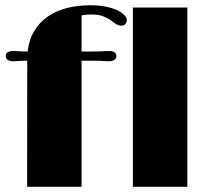

<svg xmlns="http://www.w3.org/2000/svg" viewBox="-20 -720 817 740"><path d="M85 -485.8H77.1Q68.8 -485.8 62.5 -485.6Q56.2 -485.4 50.8 -484.9Q43 -484.4 38.6 -484.1Q34.2 -483.9 30.8 -483.9Q17.6 -483.9 9.8 -489.3Q2 -494.6 2 -504.4Q2 -513.7 9.8 -518.6Q17.6 -523.4 28.3 -523.4Q35.2 -523.4 40.5 -523.2Q45.9 -522.9 53.2 -522.5Q58.6 -522 66.7 -521.7Q74.7 -521.5 86.4 -521.5Q91.8 -567.4 112.3 -601.1Q132.8 -634.8 164.8 -656.7Q196.8 -678.7 238.5 -689.2Q280.3 -699.7 328.6 -699.7Q361.8 -699.7 387.9 -694.3Q414.1 -689 431.9 -680.4Q449.7 -671.9 459.2 -661.9Q468.8 -651.9 468.8 -642.6Q468.8 -632.8 463.1 -627Q457.5 -621.1 446.8 -621.1Q440.4 -621.1 434.1 -624Q427.7 -627 421.4 -631.3Q415 -635.7 408.4 -640.6Q401.9 -645.5 394.5 -649.4Q386.2 -653.8 378.9 -656.7Q371.6 -659.7 363.8 -661.4Q356 -663.1 347.2 -663.6Q338.4 -664.1 326.7 -664.1Q319.3 -664.1 311 -663.1Q302.7 -662.1 294.4 -661.1V-521.5H336.9Q349.6 -521.5 360.6 -521.7Q371.6 -522 377.9 -522.5Q384.8 -522.9 390.4 -523.2Q396 -523.4 402.3 -523.4Q413.1 -523.4 420.9 -518.6Q428.7 -513.7 428.7 -504.4Q428.7 -494.6 420.9 -489.3Q413.1 -483.9 400.9 -483.9Q397 -483.9 392.3 -484.1Q387.7 -484.4 380.4 -484.9Q374.5 -485.4 365.7 -485.6Q356.9 -485.8 348.6 -485.8H294.4V0H84.5ZM492.2 -690.9H702.1V0H492.2Z"/></svg>

Font: Limelight
Style: Regular
Weight: 400
Designer: Nicole Fally with help from Eben Sorkin
Foundry: Nicole Fally with help from Eben Sorkin
Version: Version 1.002